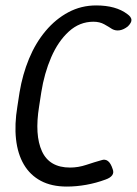

<svg xmlns="http://www.w3.org/2000/svg" viewBox="-20 -687 504 707"><path d="M226 0Q170 0 130.5 -21Q91 -42 68 -81Q45 -120 39 -174.5Q33 -229 44 -295L52 -347Q63 -413 87 -471Q111 -529 148 -573Q185 -617 232 -642Q279 -667 334 -667Q407 -667 449 -635Q463 -625 464 -614.5Q465 -604 451 -590Q436 -578 421 -575.5Q406 -573 393 -580Q381 -588 364 -597.5Q347 -607 324 -607Q273 -607 233.5 -571Q194 -535 168.5 -476Q143 -417 132 -347L124 -295Q107 -190 134.5 -130Q162 -70 238 -70Q268 -70 298 -80Q328 -90 353 -97Q367 -102 377.5 -94Q388 -86 395 -64Q400 -51 393 -41.5Q386 -32 369 -26Q334 -13 297.5 -6.5Q261 0 226 0Z"/></svg>

Font: Winky Sans Light
Style: Italic
Weight: 300
Italic angle: -8.97852°
Designer: Simon Atzbach
Foundry: typofactur
Version: Version 1.205